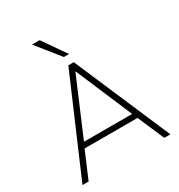

<svg xmlns="http://www.w3.org/2000/svg" viewBox="-213 -1079 1142 1222"><g transform="rotate(-30 358.0 -467.5)"><path d="M35 0 338 -705H378L681 0H636L552 -195H163L80 0ZM357 -648 181 -234H535L359 -648ZM340 -765 204 -935H260L378 -765Z"/></g></svg>

Font: Nunito Sans ExtraLight
Style: Regular
Weight: 200
Designer: Vernon Adams
Foundry: Vernon Adams
Version: Version 3.006; ttfautohint (v1.8.3)